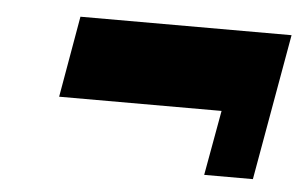

<svg xmlns="http://www.w3.org/2000/svg" viewBox="-33 -482 581 368"><g transform="rotate(5 257.5 -297.5)"><path d="M81.1 -281.2 108.4 -437.5H514.6L464.8 -156.2H371.1L393.6 -281.2Z"/></g></svg>

Font: Signwood
Style: Italic
Weight: 400
Italic angle: -10°
Designer: GGBotNet
Foundry: GGBotNet
Version: 0.95